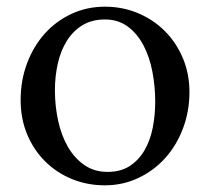

<svg xmlns="http://www.w3.org/2000/svg" viewBox="-20 -536 625 572"><path d="M292.5 -478Q252.9 -478 224.9 -460.4Q196.8 -442.9 178.7 -413.6Q160.6 -384.3 152.1 -346.2Q143.6 -308.1 143.6 -267.1Q143.6 -220.7 153.1 -176.8Q162.6 -132.8 182.1 -98.9Q201.7 -64.9 231.2 -44.4Q260.7 -23.9 300.3 -23.9Q339.8 -23.9 366.9 -41.7Q394 -59.6 410.9 -88.9Q427.7 -118.2 435.1 -155.8Q442.4 -193.4 442.4 -232.9Q442.4 -277.8 434.1 -321.8Q425.8 -365.7 407.7 -400.4Q389.6 -435.1 361.1 -456.5Q332.5 -478 292.5 -478ZM292.5 -516.1Q345.2 -516.1 391.1 -496.8Q437 -477.5 470.9 -443.6Q504.9 -409.7 524.7 -363Q544.4 -316.4 544.4 -262.2Q544.4 -204.1 525.1 -153.3Q505.9 -102.5 471.9 -64.9Q438 -27.3 391.8 -5.6Q345.7 16.1 292.5 16.1Q239.7 16.1 194.1 -2.7Q148.4 -21.5 114.5 -55.2Q80.6 -88.9 61 -135.5Q41.5 -182.1 41.5 -237.8Q41.5 -296.9 60.8 -347.9Q80.1 -398.9 113.8 -436.3Q147.5 -473.6 193.4 -494.9Q239.3 -516.1 292.5 -516.1Z"/></svg>

Font: Lora
Style: Regular
Weight: 400
Designer: Olga Karpushina, Alexei Vanyashin
Foundry: Cyreal (www.cyreal.org, a@cyreal.org)
Version: Version 1.014